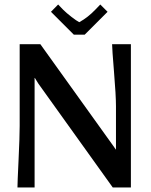

<svg xmlns="http://www.w3.org/2000/svg" viewBox="-20 -828 665 848"><path d="M354 -674.8H306.2L205.1 -775.9L236.8 -808.1L258.8 -785.2Q272.9 -771 295.7 -753.4Q318.4 -735.8 330.1 -730Q367.7 -750.5 400.9 -785.2L422.9 -808.1L455.1 -775.9ZM66.9 -632.8H158.2L480 -184.1L491.2 -168H492.2V-358.9Q492.2 -405.8 483.6 -509.5Q475.1 -613.3 475.1 -632.8H558.1V0H478L149.9 -458L133.8 -483.9H132.8V-273.9V0H57.1Q57.1 -19.5 62 -122.1Q66.9 -224.6 66.9 -272Z"/></svg>

Font: Resagokr
Style: Bold
Weight: 600
Designer: gluk
Foundry: gluk
Version: Version 0.95